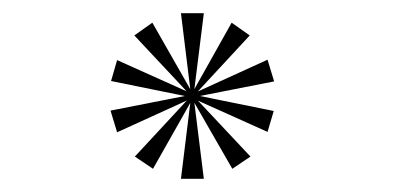

<svg xmlns="http://www.w3.org/2000/svg" viewBox="-20 -674 606 292"><path d="M255.2 -402.1 269.4 -517.5 212.7 -417.3 185.1 -435.9 264.1 -521.1 158.1 -472.8 148.1 -505.8 261.1 -528 148.9 -550.8 158.1 -582.6 263.9 -535.1 184.3 -620.1 211.7 -639.5 269.4 -538.3 255.2 -653.9H290L275.6 -538.5L332.3 -639.5L359.8 -620.1L280.9 -534.9L386.9 -583.2L396.9 -550.2L283.9 -528L396.3 -505.2L386.9 -473.4L281.1 -520.9L360.9 -435.9L333.3 -417.3L275.6 -517.7L290 -402.1Z"/></svg>

Font: Panamera Thin
Style: Regular
Weight: 100
Designer: Bastien Sozeau
Foundry: NBR — Bastien Sozeau
Version: Version 3.003;gftools[0.9.33]